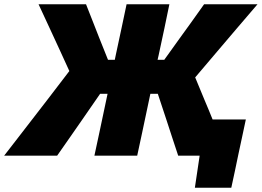

<svg xmlns="http://www.w3.org/2000/svg" viewBox="-60 -733 1233 904"><path d="M-40.5 0Q-14.5 -33.5 20.5 -78.8Q55.5 -124 92.5 -172Q129 -220 160.5 -260L266.5 -398.5L224 -491.5Q198.5 -546.5 173 -602Q147.5 -657 121.5 -713H345Q364 -665 378.5 -628Q393 -590.5 407.5 -554L448.5 -451.5H480.5L485 -473.5Q500 -544 512 -599.5Q523.5 -654.5 536 -713H737.5Q725.5 -654 714 -599.5Q702 -544.5 687 -473.5L682 -451.5H713.5L787 -554Q814 -591 840.5 -628Q867 -665 901 -713H1152.5Q1104 -656.5 1057 -601.5Q1010 -546.5 963 -491L859 -368.5L903.5 -261Q912.5 -240 922 -217Q931.5 -194 941 -170.5H1097.5Q1088.5 -130 1080 -88.5Q1071 -47 1062.5 -7Q1054.5 32.5 1046 72.2Q1037.5 112 1029 151H857.5L880 0H779Q764 -45 751 -84.8Q738 -124.5 725 -164.5L683 -291.5H648L635 -230Q621 -163 609.5 -109.5Q598 -56 586 0H384.5Q396.5 -56 408 -109.5Q419 -163 433.5 -230L446.5 -291.5H411.5L324 -165Q296.5 -125.5 268.5 -85.2Q240.5 -45 209 0Z"/></svg>

Font: Heraclito ExtraBold
Style: Italic
Weight: 800
Italic angle: -12°
Designer: Kostas Bartsokas (font) & Cristiano Sobral (main changes)
Foundry: Kostas Bartsokas (font) & Cristiano Sobral (main changes)
Version: Version 1.00;July 8, 2020;FontCreator 13.0.0.2655 64-bit